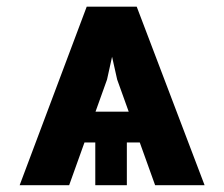

<svg xmlns="http://www.w3.org/2000/svg" viewBox="-20 -547 662 567"><path d="M184.2 0H38L236.1 -527.4H343.6L296.1 -312.1ZM326 -312.1 277.8 -527.4H383.7L584.2 0H438.1ZM491.3 -126.3H133.1V-217.3H491.3ZM354.6 0H261.4V-171.7H354.6Z"/></svg>

Font: Pretendard Std Variable
Style: Regular
Weight: 400
Designer: Base glyphs from Inter by Rasmus Andersson; Hangeul glyphs from Noto Sans CJK(Source Han Sans) by Jang Soo-young and Kan
Foundry: Kil Hyung-jin
Version: Version 1.309;Glyphs 3.2 (3225)